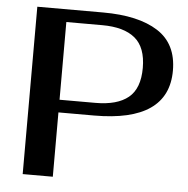

<svg xmlns="http://www.w3.org/2000/svg" viewBox="-51 -750 783 800"><g transform="rotate(5 340.5 -350.0)"><path d="M73 -700H348Q496 -700 577.5 -648Q659 -596 659 -484Q659 -269 348 -269H199V0H73ZM349 -322Q440 -322 486.5 -360Q533 -398 533 -484Q533 -570 486.5 -608.5Q440 -647 349 -647H199V-322Z"/></g></svg>

Font: Fahkwang Medium
Style: Regular
Weight: 500
Version: Version 1.000; ttfautohint (v1.6)